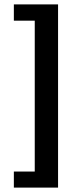

<svg xmlns="http://www.w3.org/2000/svg" viewBox="-20 -770 337 873"><path d="M43 10H138V-676H43V-750H244V83H43Z"/></svg>

Font: Pridi
Style: Regular
Weight: 400
Designer: Katatrad Team
Foundry: CadsonDemak
Version: Version 1.001